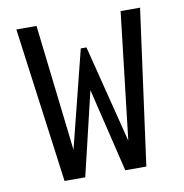

<svg xmlns="http://www.w3.org/2000/svg" viewBox="-75 -727 765 798"><g transform="rotate(-10 307.0 -327.5)"><path d="M479 0H390.1L305.2 -353L221.2 0H133.8L45.9 -654.8H130.9L192.9 -121.1L295.9 -530.8H319.8L423.8 -119.1L485.8 -654.8H567.9Z"/></g></svg>

Font: IntelOne Mono
Style: Regular
Weight: 400
Designer: Fred Shallcrass
Foundry: Frere-Jones Type LLC
Version: Version 1.200;hotconv 1.1.0;makeotfexe 2.6.0;FJTRelease1.2